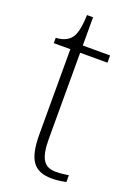

<svg xmlns="http://www.w3.org/2000/svg" viewBox="-131 -710 542 773"><g transform="rotate(20 139.5 -323.5)"><path d="M196 10C215 10 237 7 255 3V-26C235 -23 221 -21 200 -21C151 -21 129 -50 129 -137V-505H246V-536H129V-657H103C101 -600 93 -569 77 -552C64 -538 43 -529 16 -528V-505H87V-142C87 -29 118 10 196 10Z"/></g></svg>

Font: Noto Serif Sinhala SemiCondensed ExtraLight
Style: Regular
Weight: 200
Width: 4
Designer: Jelle Bosma - Monotype Design Team
Foundry: Monotype Imaging Inc.
Version: Version 2.007